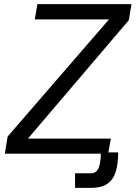

<svg xmlns="http://www.w3.org/2000/svg" viewBox="-20 -745 658 931"><path d="M17 -83 508.5 -651H148.5L161.5 -725H617.5L604.5 -647L115.5 -73H517.5L505.5 -6H553Q553 52.5 540.5 90.2Q528 128 498.8 147.2Q469.5 166.5 419 166H344V95H422Q446 95 457 72Q468 49 469 0H3.5Z"/></svg>

Font: JuliaMono
Style: Italic
Weight: 400
Italic angle: -9°
Monospace: yes
Designer: cormullion
Foundry: corm
Version: Version 0.057; ttfautohint (v1.8.4)